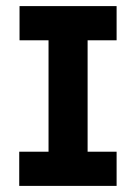

<svg xmlns="http://www.w3.org/2000/svg" viewBox="-20 -609 445 629"><path d="M44 -589H362V-477H267V-112H362V0H43V-112H139V-477H44Z"/></svg>

Font: Podkova ExtraBold
Style: Regular
Weight: 800
Designer: Ilya Yudin
Foundry: Cyreal (www.cyreal.org)
Version: Version 2.103